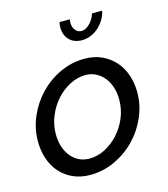

<svg xmlns="http://www.w3.org/2000/svg" viewBox="-110 -817 799 913"><g transform="rotate(-15 289.0 -360.0)"><path d="M222 10Q174 10 136.5 -7.5Q99 -25 73.5 -54.5Q48 -84 35 -123.5Q22 -163 22 -208Q22 -271 47 -329Q72 -387 115 -432Q158 -477 215.5 -504Q273 -531 337 -531Q385 -531 422.5 -513.5Q460 -496 486 -466.5Q512 -437 525.5 -397Q539 -357 539 -312Q539 -250 514 -192Q489 -134 445.5 -89Q402 -44 344.5 -17Q287 10 222 10ZM239 -66Q278 -66 315 -85Q352 -104 381.5 -136Q411 -168 429 -210.5Q447 -253 447 -301Q447 -334 438 -362Q429 -390 412.5 -410.5Q396 -431 372.5 -443Q349 -455 321 -455Q283 -455 245.5 -436Q208 -417 178.5 -384.5Q149 -352 131 -309Q113 -266 113 -219Q113 -186 122 -158Q131 -130 147.5 -109.5Q164 -89 187 -77.5Q210 -66 239 -66ZM359 -662Q379 -662 399 -681.5Q419 -701 428 -730H478Q473 -706 460.5 -686Q448 -666 431 -651Q414 -636 393 -627.5Q372 -619 350 -619Q311 -619 288 -642.5Q265 -666 265 -704Q265 -716 268 -730H319Q318 -725 317.5 -721.5Q317 -718 317 -713Q317 -692 328.5 -677Q340 -662 359 -662Z"/></g></svg>

Font: PTCRaleway Medium
Style: Italic
Weight: 500
Italic angle: -12°
Designer: Matt McInerney, Pablo Impallari, Rodrigo Fuenzalida
Foundry: Matt McInerney, Pablo Impallari, Rodrigo Fuenzalida
Version: Version 3.000g; ttfautohint (v1.5) -l 8 -r 28 -G 28 -x 14 -D